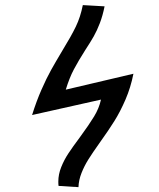

<svg xmlns="http://www.w3.org/2000/svg" viewBox="-20 -750 640 772"><path d="M214.5 -20Q214.5 -49 226.2 -78.2Q238 -107.5 255 -133.2Q272 -159 301.5 -198.5Q338.5 -249 358.5 -282Q378.5 -315 386 -349.5L109 -287.5Q126.5 -343.5 146.8 -389.5Q167 -435.5 185.2 -468.2Q203.5 -501 231 -547Q266 -604 284.8 -642.8Q303.5 -681.5 313 -729.5L400.5 -724.5Q393 -687 381.5 -657Q370 -627 357 -604Q344 -581 323 -549Q295 -505 277 -471Q259 -437 244.5 -389.5L516.5 -453.5Q505.5 -398 484.5 -349.5Q463.5 -301 440.2 -263.8Q417 -226.5 381.5 -177Q352 -135.5 335.5 -109.2Q319 -83 307.8 -54.5Q296.5 -26 295.5 2.5L215.5 -2.5Q214.5 -8.5 214.5 -20Z"/></svg>

Font: JuliaMono Light
Style: Italic
Weight: 300
Italic angle: -9°
Monospace: yes
Designer: cormullion
Foundry: corm
Version: Version 0.054; ttfautohint (v1.8.4)